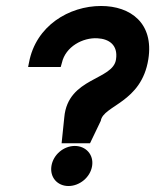

<svg xmlns="http://www.w3.org/2000/svg" viewBox="-20 -611 519 642"><path d="M74 -387H183L187 -401C199 -455 257 -486 306 -483C344 -481 375 -461 368 -413C359 -342 207 -353 195 -219L186 -132H281L317 -207C325 -259 453 -267 476 -413C495 -533 417 -591 318 -591C211 -591 100 -525 77 -402ZM152 -56C146 -18 172 11 209 11C246 11 282 -18 288 -56C294 -94 267 -123 230 -123C193 -123 158 -94 152 -56Z"/></svg>

Font: Charger Sport
Style: BlkExtObl
Weight: 900
Designer: Jasper
Foundry: Cannot Into Space Fonts
Version: Version 1.1